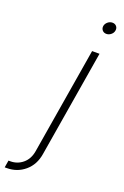

<svg xmlns="http://www.w3.org/2000/svg" viewBox="-266 -780 667 1035"><g transform="rotate(20 67.0 -262.0)"><path d="M137.7 -545.9H180.2L78.6 65.9Q68.4 129.9 24.4 167Q-19.5 204.1 -79.1 204.1H-90.8L-84 163.1H-73.2Q-33.2 163.1 -2.4 137.5Q28.3 111.8 36.1 65.9ZM177.7 -659.2Q163.1 -659.2 154.5 -669.2Q146 -679.2 147.9 -693.4Q150.4 -707.5 162.4 -717.5Q174.3 -727.5 189 -727.5Q203.6 -727.5 212.2 -717.5Q220.7 -707.5 218.3 -693.4Q216.3 -679.2 204.1 -669.2Q191.9 -659.2 177.7 -659.2Z"/></g></svg>

Font: Inter Extra Light
Style: Italic
Weight: 200
Italic angle: -9.39999°
Designer: Rasmus Andersson
Foundry: rsms
Version: Version 4.000;git-3c8e0fc